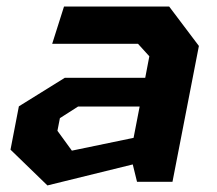

<svg xmlns="http://www.w3.org/2000/svg" viewBox="-20 -554 660 585"><path d="M397.5 0H505.5L586 -414L495.5 -534H175L139 -420.5H400.5L435 -382.5L422.5 -317H177.5L37.5 -230L12 -98L124.5 11L384.5 -53ZM155 -155.5 162.5 -194 218 -229.5H405.5L387 -134L199 -95Z"/></svg>

Font: Monaspace Krypton
Style: Bold Italic
Weight: 700
Italic angle: -11°
Designer: Riley Cran & the Lettermatic Team
Foundry: Lettermatic
Version: Version 1.101 (Monaspace Krypton)